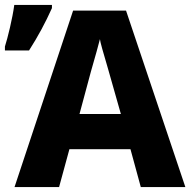

<svg xmlns="http://www.w3.org/2000/svg" viewBox="-60 -760 773 780"><path d="M-40 -555H58C95 -613 124 -667 151 -727V-740H-2C-9 -686 -29 -605 -40 -571ZM-1 0H180L222 -154H470L512 0H693L452 -717H237ZM263 -297 309 -468C328 -534 340 -577 346 -601C347 -589 359 -548 379 -480L431 -297Z"/></svg>

Font: Kathrein 85 Heavy
Style: Regular
Weight: 900
Designer: Lazydogs Typefoundry, based on Open Sans by Ascender Corporation
Foundry: Lazydogs Typefoundry
Version: Version 1.003;PS 001.003;hotconv 1.0.88;makeotf.lib2.5.64775